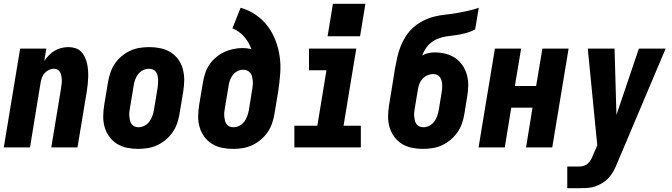

<svg xmlns="http://www.w3.org/2000/svg" viewBox="-20 -776 3540 1011"><path d="M0 0 86 -520H224L213 -455Q224 -471 237.5 -485Q251 -499 268 -509Q285 -519 303.5 -523.5Q322 -528 340 -528Q359 -528 376.5 -522.5Q394 -517 406 -505Q418 -493 426 -477Q434 -461 438 -443.5Q442 -426 443.5 -407.5Q445 -389 444.5 -370.5Q444 -352 442 -333Q440 -314 437 -295L388 0H250L302 -314Q303 -325 304.5 -335.5Q306 -346 305.5 -356.5Q305 -367 303 -377Q301 -387 296.5 -395.5Q292 -404 283.5 -409Q275 -414 264 -414Q251 -414 238 -408Q225 -402 215.5 -391.5Q206 -381 201 -368Q196 -355 194 -342L138 0Z M707 8Q707 8 707 8Q707 8 707 8Q677 8 648 2Q619 -4 595.5 -19Q572 -34 555.5 -56.5Q539 -79 531 -107Q523 -135 523.5 -164.5Q524 -194 529 -225L549 -345Q553 -369 561.5 -394Q570 -419 585 -441Q600 -463 621 -480.5Q642 -498 666 -509Q690 -520 715.5 -524Q741 -528 766 -528Q766 -528 766 -528Q766 -528 766 -528Q796 -528 825 -522Q854 -516 878 -501Q902 -486 918.5 -463.5Q935 -441 942.5 -413Q950 -385 950 -355.5Q950 -326 945 -295L925 -175Q921 -151 912.5 -126Q904 -101 888.5 -79Q873 -57 852 -39.5Q831 -22 807 -11Q783 0 757.5 4Q732 8 707 8ZM709 -106Q725 -106 740 -113.5Q755 -121 765.5 -134.5Q776 -148 781.5 -163.5Q787 -179 790 -194L810 -314Q811 -325 812 -336Q813 -347 812.5 -357.5Q812 -368 809.5 -378.5Q807 -389 801 -397.5Q795 -406 785 -410Q775 -414 764 -414Q749 -414 733.5 -406.5Q718 -399 707.5 -385.5Q697 -372 691.5 -356.5Q686 -341 684 -326L664 -206Q662 -195 661 -184Q660 -173 661 -162.5Q662 -152 664.5 -141.5Q667 -131 673 -122.5Q679 -114 688.5 -110Q698 -106 709 -106Z M1207 8Q1207 8 1207 8Q1207 8 1207 8Q1177 8 1148 2Q1119 -4 1095.5 -19Q1072 -34 1055.5 -56.5Q1039 -79 1031 -107Q1023 -135 1023.5 -164.5Q1024 -194 1029 -225L1049 -345Q1053 -368 1061 -392Q1069 -416 1083.5 -437Q1098 -458 1118.5 -475Q1139 -492 1162 -502.5Q1185 -513 1209.5 -518Q1234 -523 1258 -523Q1270 -523 1281.5 -521.5Q1293 -520 1304 -517Q1291 -554 1265.5 -583Q1240 -612 1204 -627L1247 -735Q1290 -723 1326 -698.5Q1362 -674 1388 -640Q1414 -606 1430 -565Q1446 -524 1452.5 -479.5Q1459 -435 1455.5 -388.5Q1452 -342 1445 -295L1425 -175Q1421 -151 1412.5 -126Q1404 -101 1388.5 -79Q1373 -57 1352 -39.5Q1331 -22 1307 -11Q1283 0 1257.5 4Q1232 8 1207 8ZM1209 -106Q1225 -106 1240 -113.5Q1255 -121 1265.5 -134.5Q1276 -148 1281.5 -163.5Q1287 -179 1290 -194L1308 -305Q1310 -316 1311 -327.5Q1312 -339 1311 -350Q1310 -361 1307.5 -372Q1305 -383 1298.5 -391.5Q1292 -400 1282 -404.5Q1272 -409 1260 -409Q1246 -409 1231.5 -402Q1217 -395 1207 -382.5Q1197 -370 1191.5 -355.5Q1186 -341 1184 -326L1164 -206Q1162 -195 1161 -184Q1160 -173 1161 -162.5Q1162 -152 1164.5 -141.5Q1167 -131 1173 -122.5Q1179 -114 1188.5 -110Q1198 -106 1209 -106Z M1530 0V-114H1651L1699 -406H1607V-520H1856L1789 -114H1880V0ZM1705 -585 1733 -756H1904L1876 -585Z M2207 8Q2207 8 2207 8Q2207 8 2207 8Q2177 8 2148 2Q2119 -4 2095.5 -19Q2072 -34 2055.5 -56.5Q2039 -79 2031 -107Q2023 -135 2023.5 -164.5Q2024 -194 2029 -225L2044 -316Q2048 -341 2052 -366Q2056 -391 2060 -416Q2065 -444 2071.5 -473Q2078 -502 2089 -530.5Q2100 -559 2117 -585.5Q2134 -612 2157.5 -632.5Q2181 -653 2209 -667Q2237 -681 2266.5 -688.5Q2296 -696 2325.5 -699Q2355 -702 2384 -707Q2413 -712 2442.5 -718.5Q2472 -725 2501 -735L2482 -621Q2463 -611 2443.5 -605Q2424 -599 2404.5 -595Q2385 -591 2365 -589Q2345 -587 2325.5 -583.5Q2306 -580 2286.5 -572.5Q2267 -565 2250.5 -552Q2234 -539 2222 -521Q2210 -503 2203 -484Q2219 -493 2236 -496.5Q2253 -500 2269 -500Q2299 -500 2326.5 -493Q2354 -486 2377 -470.5Q2400 -455 2415.5 -432Q2431 -409 2438.5 -382Q2446 -355 2445.5 -325.5Q2445 -296 2440 -267L2425 -175Q2421 -151 2412.5 -126Q2404 -101 2388.5 -79Q2373 -57 2352 -39.5Q2331 -22 2307 -11Q2283 0 2257.5 4Q2232 8 2207 8ZM2209 -106Q2225 -106 2240 -113.5Q2255 -121 2265.5 -134.5Q2276 -148 2281.5 -163.5Q2287 -179 2290 -194L2305 -286Q2307 -297 2308 -307.5Q2309 -318 2308.5 -329Q2308 -340 2305.5 -350Q2303 -360 2297.5 -368.5Q2292 -377 2282 -381.5Q2272 -386 2261 -386Q2247 -386 2232 -380Q2217 -374 2206 -362.5Q2195 -351 2189 -336Q2183 -321 2181 -307L2164 -206Q2162 -195 2161 -184Q2160 -173 2161 -162.5Q2162 -152 2164.5 -141.5Q2167 -131 2173 -122.5Q2179 -114 2188.5 -110Q2198 -106 2209 -106Z M2500 0 2586 -520H2724L2691 -323H2803L2836 -520H2974L2888 0H2750L2784 -209H2672L2638 0Z M2967 215V101H3027Q3040 101 3053 97.5Q3066 94 3076 84.5Q3086 75 3092.5 63Q3099 51 3104 38L3125 -11L3075 -520H3216L3226 -171L3344 -520H3485L3230 83Q3222 103 3211.5 123Q3201 143 3186 159.5Q3171 176 3151.5 188Q3132 200 3111 206.5Q3090 213 3069 214Q3048 215 3027 215Z"/></svg>

Font: Iosevka SS04 Heavy
Style: Italic
Weight: 900
Italic angle: -9°
Monospace: yes
Designer: Belleve Invis
Foundry: Belleve Invis
Version: Version 19.0.0; ttfautohint (v1.8.4)